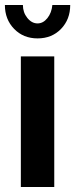

<svg xmlns="http://www.w3.org/2000/svg" viewBox="-23 -750 302 770"><path d="M60.6 0V-523.8H194.6V0ZM127.6 -656.1Q150.1 -656.1 167 -677.2Q184 -698.3 187 -730H258.6Q258.6 -672.2 221.8 -634.1Q184.9 -596 127.6 -596Q70.8 -596 33.7 -634.1Q-3.4 -672.2 -3.4 -730H68.8Q68.8 -700.3 86.5 -678.2Q104.3 -656.1 127.6 -656.1Z"/></svg>

Font: Raleway Thin
Style: Regular
Weight: 100
Designer: Matt McInerney, Pablo Impallari, Rodrigo Fuenzalida
Foundry: Matt McInerney, Pablo Impallari, Rodrigo Fuenzalida
Version: Version 4.026